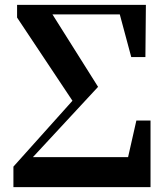

<svg xmlns="http://www.w3.org/2000/svg" viewBox="-20 -767 677 787"><path d="M539 -273 505 -123H115L382 -411L195 -708H471L518 -533H576L578 -747H50V-695L277 -354L35 -84V0H597V-273Z"/></svg>

Font: Noto Serif KR Black
Style: Regular
Weight: 900
Version: Version 1.001;PS 1.001;hotconv 16.6.54;makeotf.lib2.5.65590